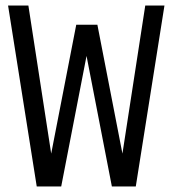

<svg xmlns="http://www.w3.org/2000/svg" viewBox="-20 -670 620 690"><path d="M112 0 9 -650H82L164 -118L254 -581H330L420 -118L502 -650H571L468 0H382L291 -469L200 0Z"/></svg>

Font: Sometype Mono
Style: Regular
Weight: 400
Monospace: yes
Designer: Ryoichi Tsunekawa
Foundry: Dharma Type
Version: Version 1.000; ttfautohint (v1.8.3)